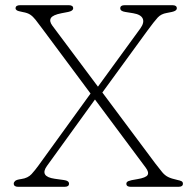

<svg xmlns="http://www.w3.org/2000/svg" viewBox="-20 -720 746 740"><path d="M579 -89.5Q595.5 -68 605.5 -56Q615.5 -44 628 -37.8Q640.5 -31.5 663.5 -26.5Q673.5 -24.5 679.2 -21.8Q685 -19 685 -12Q685 0 668 0H484Q467 0 467 -12Q467 -18.5 475 -22Q483 -25.5 509 -29.5Q542.5 -35 548.8 -45.5Q555 -56 541.5 -74L346 -336.5L161 -80.5Q131.5 -39.5 191 -31L227 -26Q246 -23.5 246 -12Q246 0 229 0H50Q33 0 33 -12.5Q33 -17.5 38.2 -22.5Q43.5 -27.5 62 -30Q87.5 -33.5 101.8 -49.2Q116 -65 127.5 -81L329 -359.5L143 -609.5Q127 -631 117 -643.8Q107 -656.5 96.5 -663.5Q86 -670.5 68 -673.5Q49.5 -677 44.8 -680.2Q40 -683.5 40 -688Q40 -700 57.5 -700H245Q262 -700 262 -688Q262 -678 243 -674L217 -669Q183.5 -662.5 176.2 -650.5Q169 -638.5 181.5 -621.5L357.5 -386L521 -610.5Q537 -633 530 -648.5Q523 -664 493.5 -669L462.5 -674Q443.5 -677 443.5 -688Q443.5 -700 460.5 -700H644.5Q661.5 -700 661.5 -688Q661.5 -682 654.2 -678Q647 -674 622.5 -670Q601 -666.5 588 -652.5Q575 -638.5 547.5 -601L374.5 -363.5Z"/></svg>

Font: Fraunces 9pt S100 Thin
Style: Regular
Weight: 100
Version: Version 1.000; ttfautohint (v1.8.3)